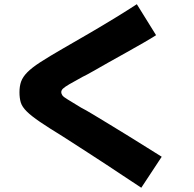

<svg xmlns="http://www.w3.org/2000/svg" viewBox="-20 -831 920 909"><path d="M648.9 57.8Q603.3 27.8 563.9 1.7Q524.4 -24.4 483.3 -51.7Q442.2 -78.9 392.8 -110.6Q343.3 -142.2 280 -183.3Q211.1 -225.6 169.4 -253.9Q127.8 -282.2 106.1 -303.9Q84.4 -325.6 78.3 -346.1Q72.2 -366.7 72.2 -394.4Q72.2 -423.3 80 -445Q87.8 -466.7 108.9 -488.3Q130 -510 171.1 -536.7Q212.2 -563.3 277.8 -601.1Q340 -636.7 405.6 -675Q471.1 -713.3 530 -749.4Q588.9 -785.6 627.8 -811.1L718.9 -664.4Q696.7 -650 660 -628.9Q623.3 -607.8 580.6 -583.9Q537.8 -560 496.1 -536.7Q454.4 -513.3 421.7 -494.4Q388.9 -475.6 370 -466.7Q331.1 -445.6 308.3 -432.2Q285.6 -418.9 277.8 -411.1Q270 -403.3 270 -394.4Q270 -387.8 275 -380Q280 -372.2 300.6 -360Q321.1 -347.8 364.4 -321.1Q384.4 -311.1 421.1 -288.9Q457.8 -266.7 502.8 -239.4Q547.8 -212.2 593.3 -183.9Q638.9 -155.6 678.9 -130.6Q718.9 -105.6 745.6 -88.9Z"/></svg>

Font: Paperlogy 9 Black
Style: Regular
Weight: 900
Designer: redesigned by Lee Juim, glyphs from Gmarket Sans & Montserrat
Foundry: PT&
Version: Version 1.001